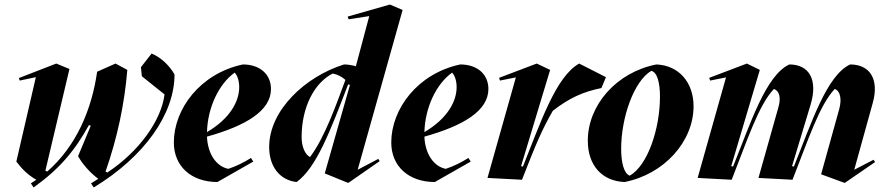

<svg xmlns="http://www.w3.org/2000/svg" viewBox="-20 -788 3926 846"><path d="M128 38C240 -42 308 -121 372 -237L380 -234L324 -100C343 -65 378 -26 413 0L381 20L393 38C617 -98 749 -286 749 -460C726 -501 686 -537 648 -552L601 -492L605 -452L705 -372C691 -258 593 -120 453 -28L445 -32C497 -180 529 -332 541 -480L489 -508L408 -472C384 -304 316 -144 188 -32L180 -36L286 -484L228 -508L63 -444L67 -433L138 -448L52 -76C76 -44 104 -16 140 4L116 20Z M938 14 1096 -76 1086 -92C1054 -72 1022 -56 986 -44C932 -55 895 -111 892 -186C1064 -234 1174 -300 1174 -396C1174 -460 1126 -504 1050 -504C862 -464 746 -308 746 -160C746 -56 822 14 938 14ZM892 -206C895 -314 944 -418 1014 -468C1026 -456 1034 -432 1034 -404C1034 -341 993 -265 892 -206Z M1514 18 1522 13 1653 -78 1647 -88 1556 -40 1754 -744 1698 -768 1512 -715 1516 -703 1607 -717 1548 -496C1531 -501 1512 -504 1496 -504C1328 -452 1166 -304 1166 -140C1166 -54 1213 6 1287 14C1374 -49 1434 -208 1514 -416L1522 -414L1411 -24ZM1346 -96C1323 -108 1309 -143 1309 -184C1309 -317 1366 -424 1446 -464C1468 -460 1486 -450 1502 -436C1462 -328 1410 -180 1346 -96Z M1896 14 2054 -76 2044 -92C2012 -72 1980 -56 1944 -44C1890 -55 1853 -111 1850 -186C2022 -234 2132 -300 2132 -396C2132 -460 2084 -504 2008 -504C1820 -464 1704 -308 1704 -160C1704 -56 1780 14 1896 14ZM1850 -206C1853 -314 1902 -418 1972 -468C1984 -456 1992 -432 1992 -404C1992 -341 1951 -265 1850 -206Z M2280 4C2344 -160 2368 -216 2416 -300C2488 -356 2550 -384 2630 -400L2650 -448L2532 -508C2428 -450 2360 -242 2284 -54L2276 -56L2404 -480L2345 -508L2179 -445L2183 -433L2253 -447L2128 -4Z M2732 14C2906 -20 3036 -164 3036 -320C3036 -424 2972 -500 2872 -504C2695 -469 2570 -324 2570 -168C2570 -60 2632 10 2732 14ZM2755 -14C2730 -22 2717 -70 2717 -132C2717 -270 2773 -431 2850 -476C2876 -469 2888 -424 2888 -362C2888 -221 2834 -59 2755 -14Z M3702 18 3711 12 3836 -74 3829 -84 3744 -40 3826 -336C3854 -438 3814 -504 3726 -504C3622 -456 3554 -242 3478 -54L3470 -56L3552 -328C3584 -435 3547 -504 3458 -504C3354 -456 3286 -242 3210 -54L3202 -56L3328 -480L3271 -508L3105 -445L3109 -433L3179 -447L3054 -4L3204 4C3272 -168 3322 -324 3390 -396C3414 -388 3422 -358 3410 -316L3322 -4L3472 4C3540 -168 3590 -324 3658 -396C3682 -388 3690 -352 3678 -308L3598 -20Z"/></svg>

Font: Mazius Display Extra Italic
Style: Bold
Weight: 700
Italic angle: -17°
Designer: Alberto Casagrande & Collletttivo
Foundry: Collletttivo
Version: Version 2.000;Glyphs 3.2 (3217)